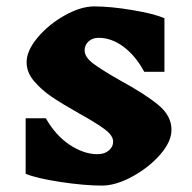

<svg xmlns="http://www.w3.org/2000/svg" viewBox="-20 -569 599 599"><path d="M227 -215Q174 -245 142 -266.5Q110 -288 86.5 -315.5Q63 -343 63 -375Q63 -411 97.5 -452Q132 -493 182 -521Q232 -549 274 -549Q325 -549 393.5 -537.5Q462 -526 493 -512V-345H430Q403 -395 365.5 -423Q328 -451 288 -451Q268 -451 256 -439.5Q244 -428 244 -412Q244 -391 270.5 -371Q297 -351 355 -318Q432 -276 473.5 -242Q515 -208 515 -164Q515 -127 479.5 -86.5Q444 -46 392.5 -18Q341 10 298 10Q243 10 167.5 -1.5Q92 -13 60 -27V-200H123Q153 -147 197 -117.5Q241 -88 284 -88Q306 -88 319.5 -99.5Q333 -111 333 -127Q333 -146 307 -165.5Q281 -185 227 -215Z"/></svg>

Font: InknutAntiqua
Style: Bold
Weight: 700
Designer: Claus Eggers Srensen
Foundry: Claus Eggers Srensen
Version: Version 1.000; ttfautohint (v1.2) -l 7 -r 28 -G 50 -x 13 -D 